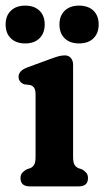

<svg xmlns="http://www.w3.org/2000/svg" viewBox="-42 -663 371 683"><path d="M218 -432.5V-105.5Q218 -86 222.8 -77.5Q227.5 -69 236.5 -65L250 -60.5Q260 -54.5 265.5 -47.5Q271 -40.5 271 -29.5Q271 0 238 0H64Q31 0 31 -29.5Q31 -40.5 36.5 -47.5Q42 -54.5 52.5 -60.5L66 -65Q75 -69 79.8 -77.5Q84.5 -86 84.5 -105.5V-326Q84.5 -343 79.8 -350.2Q75 -357.5 65.5 -360.5L44 -363Q24 -371.5 24 -389.5Q24 -411 53.5 -422.5L135 -452.5Q152.5 -459 164.8 -462.5Q177 -466 188.5 -466Q202 -466 210 -456.8Q218 -447.5 218 -432.5ZM47.5 -508.5Q15.5 -508.5 -3.2 -526.5Q-22 -544.5 -22 -576Q-22 -607 -3.2 -625Q15.5 -643 47.5 -643Q80 -643 98.5 -625Q117 -607 117 -576Q117 -545 98.5 -526.8Q80 -508.5 47.5 -508.5ZM239 -508.5Q207 -508.5 188.2 -526.5Q169.5 -544.5 169.5 -576Q169.5 -607 188.2 -625Q207 -643 239 -643Q272 -643 290.5 -625Q309 -607 309 -576Q309 -545 290.5 -526.8Q272 -508.5 239 -508.5Z"/></svg>

Font: Fraunces 72pt S100 SemiBold
Style: Regular
Weight: 600
Version: Version 1.000; ttfautohint (v1.8.3)